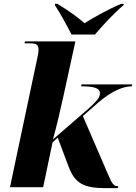

<svg xmlns="http://www.w3.org/2000/svg" viewBox="-20 -976 709 1001"><path d="M353 -796H475C516 -844 570 -903 624 -949L625 -956H611C541 -926 461 -881 421 -855C390 -882 341 -919 279 -956H267L266 -949C290 -915 333 -835 353 -796ZM535 5H594L597 -5C576 -5 566 -14 548 -56L412 -371L493 -442C560 -499 620 -526 667 -526L669 -536H405L403 -526C465 -526 501 -519 501 -489C501 -464 475 -440 436 -405L256 -249C275 -315 296 -410 309 -467L373 -760H110L108 -750H135C168 -750 181 -745 181 -715C181 -705 178 -688 174 -671L32 0H205L254 -234L281 -258L337 -109C371 -18 417 5 535 5Z"/></svg>

Font: Noto Serif Display ExtraBold
Style: Italic
Weight: 800
Italic angle: -12°
Designer: Monotype Design Team
Foundry: Monotype Imaging Inc.
Version: Version 2.009